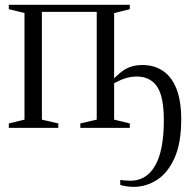

<svg xmlns="http://www.w3.org/2000/svg" viewBox="-20 -522 785 784"><path d="M527 241Q510.5 241 495 238.5Q479.5 236 471 233V213Q478 214 491 215Q504 216 512.5 216Q578 216 613.5 154.2Q649 92.5 649 -31Q649 -128.5 621 -169Q593 -209.5 538.5 -209.5Q512.5 -209.5 488.5 -201.2Q464.5 -193 438 -177.5V-194.5Q455 -211.5 471.8 -225.5Q488.5 -239.5 509.8 -248Q531 -256.5 561.5 -256.5Q610.5 -256.5 646 -232.2Q681.5 -208 700.8 -158.8Q720 -109.5 720 -35Q720 63.5 692.2 124.2Q664.5 185 620.2 213Q576 241 527 241ZM16 0V-18L80 -33.5V-469L16 -484.5V-502.5H510V-484.5L446 -468.5V-33.5L510 -18V0H308V-18L375 -33.5V-473.5H151V-33.5L218 -18V0Z"/></svg>

Font: Merriweather 144pt Light
Style: Regular
Weight: 300
Version: Version 2.100